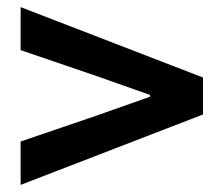

<svg xmlns="http://www.w3.org/2000/svg" viewBox="-20 -646 629 540"><path d="M38 -126 551 -324V-428L38 -626V-505L249 -433L402 -379V-374L249 -320L38 -248Z"/></svg>

Font: Source Han Sans Old Style Bold
Style: Regular
Weight: 700
Designer: Ryoko NISHIZUKA (kana & ideographs); Paul D. Hunt (Latin, Greek & Cyrillic); Wenlong ZHANG (bopomofo); Sandoll Communica
Foundry: Adobe Systems Incorporated
Version: Version 1.004;PS 1.004;hotconv 1.0.81;makeotf.lib2.5.63406